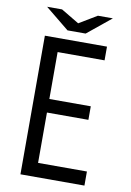

<svg xmlns="http://www.w3.org/2000/svg" viewBox="-98 -939 696 1023"><g transform="rotate(10 250.0 -427.0)"><path d="M200.7 -773.9 71.8 -878.9H152.8L250 -820.8L346.7 -878.9H427.7L298.8 -773.9ZM86.9 -725.1H422.9V-650.9H168.9V-397H393.1V-323.7H168.9V-51.3H433.1V24.9H86.9Z"/></g></svg>

Font: BIZ UDGothic
Style: Regular
Weight: 400
Monospace: yes
Designer: TypeBank Co., Ltd.
Foundry: Morisawa Inc.
Version: Version 1.05